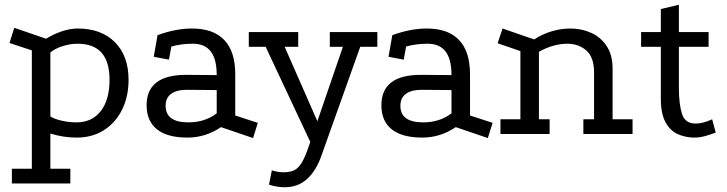

<svg xmlns="http://www.w3.org/2000/svg" viewBox="-20 -564 3058 808"><path d="M30 208V146H114V-352L20 -383L40 -447L174 -401Q206 -421 241 -432.5Q276 -444 307 -444Q406 -444 463.5 -386.5Q521 -329 521 -228Q521 -157 493.5 -102Q466 -47 417 -16Q368 15 303 15Q246 15 192 -2V146H276V208ZM302 -49Q367 -49 404 -96.5Q441 -144 441 -228Q441 -304 407.5 -342Q374 -380 306 -380Q275 -380 242.5 -369.5Q210 -359 192 -343V-74Q209 -63 240 -56Q271 -49 302 -49Z M910 -29Q845 15 769 15Q685 15 641.5 -19Q598 -53 597 -118Q595 -249 763 -249L892 -248Q892 -315 867 -347.5Q842 -380 791 -380Q767 -380 744 -377Q721 -374 701 -368L691 -313L627 -325L643 -416Q681 -430 717.5 -437Q754 -444 788 -444Q878 -444 924 -395.5Q970 -347 970 -252V-78L1065 -47L1045 17ZM766 -186Q723 -186 700 -169Q677 -152 677 -119Q677 -49 773 -49Q842 -49 892 -87V-185Z M1178 224Q1163 224 1146.5 221.5Q1130 219 1112 213L1124 153Q1137 157 1149 159Q1161 161 1172 161Q1200 161 1218 152.5Q1236 144 1250.5 119.5Q1265 95 1281 47L1423 -367H1368V-429H1568V-367H1496L1333 90Q1311 154 1272.5 189Q1234 224 1178 224ZM1303 70 1098 -367H1027V-429H1235V-367H1178L1334 -12Z M1898 -29Q1833 15 1757 15Q1673 15 1629.5 -19Q1586 -53 1585 -118Q1583 -249 1751 -249L1880 -248Q1880 -315 1855 -347.5Q1830 -380 1779 -380Q1755 -380 1732 -377Q1709 -374 1689 -368L1679 -313L1615 -325L1631 -416Q1669 -430 1705.5 -437Q1742 -444 1776 -444Q1866 -444 1912 -395.5Q1958 -347 1958 -252V-78L2053 -47L2033 17ZM1754 -186Q1711 -186 1688 -169Q1665 -152 1665 -119Q1665 -49 1761 -49Q1830 -49 1880 -87V-185Z M2086 0V-62H2170V-349L2074 -382L2095 -444L2228 -398Q2263 -421 2302.5 -432.5Q2342 -444 2380 -444Q2428 -444 2468.5 -425.5Q2509 -407 2533.5 -369.5Q2558 -332 2558 -275V-62H2642V0H2435V-62H2480V-259Q2480 -323 2447.5 -351.5Q2415 -380 2367 -380Q2339 -380 2308.5 -371.5Q2278 -363 2248 -346V-62H2293V0Z M2902 15Q2866 15 2833.5 1Q2801 -13 2781 -49Q2761 -85 2761 -149V-367H2678V-429H2761V-526L2837 -544V-429H2962V-367H2837V-193Q2837 -126 2850 -85Q2863 -44 2907 -44Q2938 -44 2977 -62L2992 -6Q2971 2 2948 8.5Q2925 15 2902 15Z"/></svg>

Font: Podkova
Style: Regular
Weight: 400
Designer: Ilya Yudin
Foundry: Cyreal (www.cyreal.org)
Version: Version 2.103